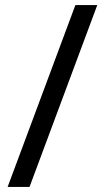

<svg xmlns="http://www.w3.org/2000/svg" viewBox="-20 -734 412 754"><path d="M362 -714 96 0H10L276 -714Z"/></svg>

Font: Noto Sans Living
Style: Regular
Weight: 400
Designer: Monotype Design Team
Foundry: Monotype Imaging Inc.
Version: Version 2.013; ttfautohint (v1.8.4.7-5d5b)